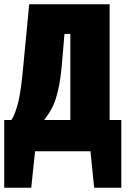

<svg xmlns="http://www.w3.org/2000/svg" viewBox="-20 -716 604 909"><path d="M499 -147.9H554.2V172.9H425.8L408.2 0H146L127.9 172.9H0V-147.9H34.2Q53.2 -178.2 66.4 -232.2Q79.6 -286.1 89.8 -398.9L118.2 -695.8H499ZM313 -147.9V-555.2H285.2L273.9 -421.9Q267.6 -345.2 256.3 -294.7Q245.1 -244.1 230 -212.6Q214.8 -181.2 189 -147.9Z"/></svg>

Font: Fira Sans Compressed Heavy
Style: Regular
Weight: 900
Width: 1
Designer: Carrois Corporate & Edenspiekermann AG
Foundry: Carrois Corporate GbR & Edenspiekermann AG
Version: Version 4.203;PS 004.203;hotconv 1.0.88;makeotf.lib2.5.64775